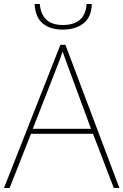

<svg xmlns="http://www.w3.org/2000/svg" viewBox="-20 -940 617 960"><path d="M435 -296H144L260 -593Q268 -613 277 -636.5Q286 -660 293 -682Q303 -654 311 -632.5Q319 -611 325 -594ZM549 0H577L307 -716H282L0 0H28L135 -271H445ZM439 -920H413Q406 -815 294 -815Q188 -815 179 -920H153Q157 -852 194.5 -822Q232 -792 294 -792Q356 -792 396.5 -822.5Q437 -853 439 -920Z"/></svg>

Font: Noto Sans UI Thin
Style: Regular
Weight: 250
Designer: Monotype Design Team
Foundry: Monotype Imaging Inc.
Version: Version 1.901